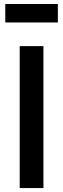

<svg xmlns="http://www.w3.org/2000/svg" viewBox="-20 -954 320 974"><path d="M6.8 -840V-933.7H273.5V-840ZM80 0V-720H200.3V0Z"/></svg>

Font: Hauora
Style: Regular
Weight: 400
Designer: Wayne Shih
Foundry: WCYS
Version: Version 1.001